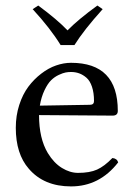

<svg xmlns="http://www.w3.org/2000/svg" viewBox="-20 -664 487 694"><path d="M199.2 -501Q161.6 -562 98.1 -630.9L118.2 -644Q187.5 -592.8 224.1 -554.2Q263.2 -594.2 332 -644L351.1 -630.9Q283.2 -555.7 249 -501ZM124 -282.2 305.2 -285.2Q319.8 -285.2 319.8 -298.8Q319.8 -328.6 312.5 -350.3Q305.2 -372.1 292.5 -383.1Q279.8 -394 266.1 -398.9Q252.4 -403.8 236.8 -403.8Q227.1 -403.8 217.5 -402.1Q208 -400.4 192.6 -393.3Q177.2 -386.2 164.8 -374Q152.3 -361.8 140.9 -337.9Q129.4 -314 124 -282.2ZM386.2 -92.8Q402.8 -91.3 407.2 -77.1Q339.8 9.8 236.8 9.8Q138.7 9.8 84 -54.2Q37.1 -107.9 37.1 -202.1Q37.1 -246.1 49.6 -284.7Q62 -323.2 82.5 -350.6Q103 -377.9 129.2 -397.9Q155.3 -418 182.9 -427.5Q210.4 -437 236.8 -437Q405.8 -437 405.8 -263.2Q405.8 -246.1 387.2 -246.1L121.1 -248Q121.1 -163.6 152.8 -110.8Q174.8 -74.7 203.9 -56.9Q232.9 -39.1 262.2 -39.1Q304.2 -39.1 330.8 -51Q357.4 -63 386.2 -92.8Z"/></svg>

Font: Linux Libertine G
Style: Regular
Weight: 400
Designer: Philipp H. Poll
Foundry: Philipp H. Poll
Version: Version 4.7.5